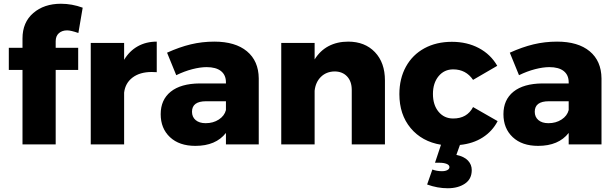

<svg xmlns="http://www.w3.org/2000/svg" viewBox="-20 -770 3280 1024"><path d="M277 -550V-515H397V-397H277V0H100V-397H27V-515H100V-565Q100 -651 157.5 -700.5Q215 -750 305 -750Q364 -750 421 -729L398 -594Q358 -608 338 -608Q311 -608 294 -593Q277 -578 277 -550Z M816 -548V-385Q807 -386 789 -386Q726 -386 687 -356.5Q648 -327 642 -276V0H464V-541H642V-451Q670 -498 714.5 -523Q759 -548 816 -548Z M1360 -352V0H1185V-61Q1131 8 1022 8Q936 8 886.5 -38.5Q837 -85 837 -161Q837 -238 890.5 -281Q944 -324 1044 -325H1185V-331Q1185 -370 1158.5 -391Q1132 -412 1082 -412Q1048 -412 1005.5 -401Q963 -390 920 -369L871 -489Q937 -519 997.5 -533.5Q1058 -548 1123 -548Q1235 -548 1297 -496.5Q1359 -445 1360 -352ZM1185 -183V-230H1079Q1004 -230 1004 -174Q1004 -146 1023.5 -129.5Q1043 -113 1077 -113Q1117 -113 1147 -132.5Q1177 -152 1185 -183Z M2033 -341V0H1856V-290Q1856 -336 1831 -362.5Q1806 -389 1764 -389Q1720 -388 1691.5 -360Q1663 -332 1658 -286V0H1480V-541H1658V-453Q1687 -500 1732.5 -524Q1778 -548 1837 -548Q1926 -548 1979.5 -492Q2033 -436 2033 -341Z M2433 3 2414 56Q2456 65 2476 86.5Q2496 108 2496 137Q2496 185 2459.5 209.5Q2423 234 2368 234Q2313 234 2258 214L2286 134Q2309 143 2337 143Q2355 143 2366 137Q2377 131 2377 121Q2377 110 2362 104Q2347 98 2324 98H2300L2332 2Q2230 -15 2170 -87Q2110 -159 2110 -268Q2110 -351 2145 -414.5Q2180 -478 2243.5 -512.5Q2307 -547 2390 -547Q2471 -547 2534 -513.5Q2597 -480 2632 -419L2503 -344Q2465 -400 2397 -400Q2349 -400 2319 -363.5Q2289 -327 2289 -269Q2289 -210 2319 -174Q2349 -138 2397 -138Q2471 -138 2503 -199L2634 -124Q2606 -70 2554.5 -37Q2503 -4 2433 3Z M3188 -352V0H3013V-61Q2959 8 2850 8Q2764 8 2714.5 -38.5Q2665 -85 2665 -161Q2665 -238 2718.5 -281Q2772 -324 2872 -325H3013V-331Q3013 -370 2986.5 -391Q2960 -412 2910 -412Q2876 -412 2833.5 -401Q2791 -390 2748 -369L2699 -489Q2765 -519 2825.5 -533.5Q2886 -548 2951 -548Q3063 -548 3125 -496.5Q3187 -445 3188 -352ZM3013 -183V-230H2907Q2832 -230 2832 -174Q2832 -146 2851.5 -129.5Q2871 -113 2905 -113Q2945 -113 2975 -132.5Q3005 -152 3013 -183Z"/></svg>

Font: Montserrat arm2
Style: Bold
Weight: 700
Designer: Julieta Ulanovsky
Foundry: Julieta Ulanovsky
Version: Version 6.000